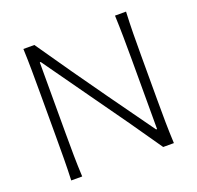

<svg xmlns="http://www.w3.org/2000/svg" viewBox="-127 -869 1033 1005"><g transform="rotate(-20 389.0 -366.0)"><path d="M103.5 0Q106 -62 106.4 -119.1Q106.9 -176.3 106.9 -243.7V-488.3Q106.9 -556.2 106.4 -613.3Q106 -670.4 103.5 -732.4H164.6Q234.4 -630.9 301 -535.9Q367.7 -440.9 433.6 -348.6L612.3 -99.1H617.7V-488.3Q617.7 -556.2 616.9 -613.3Q616.2 -670.4 613.8 -732.4H675.3Q672.4 -670.4 671.6 -613.3Q670.9 -556.2 670.9 -488.3V-243.7Q670.9 -176.3 671.6 -119.1Q672.4 -62 675.3 0H615.7Q557.1 -85.4 491.2 -179Q425.3 -272.5 344.2 -385.7L165.5 -637.2H160.2V-243.7Q160.2 -176.3 160.9 -119.1Q161.6 -62 164.6 0Z"/></g></svg>

Font: Pinar-DS3-FD Light
Style: Regular
Weight: 300
Designer: Amin Abedi
Version: Version 3.000